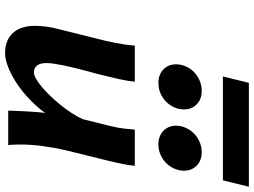

<svg xmlns="http://www.w3.org/2000/svg" viewBox="-141 -837 990 748"><g transform="rotate(90 354.0 -463.0)"><path d="M411.1 0Q411.1 -9.8 411.9 -28.8Q412.6 -47.9 413.8 -69.3Q415 -90.8 416.5 -111.1Q418 -131.3 419.9 -144Q408.7 -127.4 392.6 -109.6Q376.5 -91.8 357.2 -74.2Q337.9 -56.6 316.2 -41Q294.4 -25.4 272.2 -13.7Q250 -2 228 5.1Q206.1 12.2 186 12.2Q162.6 12.2 143.1 4.9Q123.5 -2.4 109.6 -17.1Q95.7 -31.7 88.1 -53.5Q80.6 -75.2 80.6 -104.5Q80.6 -124 83.5 -146.7Q86.4 -169.4 93.3 -195.8L128.9 -338.4Q134.8 -361.3 139.2 -380.4Q143.6 -399.4 147 -417.2Q150.4 -435.1 153.1 -453.1Q155.8 -471.2 157.7 -493.2H297.9Q295.9 -465.8 288.1 -431.4Q280.3 -397 268.1 -347.7Q266.6 -341.8 262.7 -328.1Q258.8 -314.5 254.2 -296.4Q249.5 -278.3 244.4 -257.8Q239.3 -237.3 235.1 -217.3Q231 -197.3 228.3 -179.7Q225.6 -162.1 225.6 -150.4Q225.6 -124 235.4 -112.1Q245.1 -100.1 262.2 -100.1Q272 -100.1 286.9 -108.4Q301.8 -116.7 318.8 -131.1Q335.9 -145.5 354.2 -164.6Q372.6 -183.6 389.6 -204.8Q406.7 -226.1 420.9 -248Q435.1 -270 444.3 -290.5Q454.1 -330.1 460.7 -356.2Q467.3 -382.3 471.4 -399.9Q475.6 -417.5 477.5 -428.7Q479.5 -439.9 480.7 -449.5Q481.9 -459 482.7 -468.8Q483.4 -478.5 484.9 -493.2H626Q624.5 -474.1 618.7 -445.3Q612.8 -416.5 604.2 -381.3Q595.7 -346.2 585.4 -305.7Q575.2 -265.1 564.9 -222.2Q555.2 -180.2 549.1 -134Q543 -87.9 543 -48.8Q543 -34.7 543.5 -22.7Q543.9 -10.7 545.4 0ZM230.5 -653.3Q230.5 -673.3 238.5 -691.7Q246.6 -710 260.7 -723.9Q274.9 -737.8 293.9 -745.8Q313 -753.9 334.5 -753.9Q350.6 -753.9 363.8 -748.8Q377 -743.7 386.5 -734.4Q396 -725.1 401.1 -712.6Q406.2 -700.2 406.2 -685.5Q406.2 -665 398.2 -647Q390.1 -628.9 376 -615Q361.8 -601.1 343 -593Q324.2 -585 302.2 -585Q286.6 -585 273.4 -590.1Q260.3 -595.2 250.7 -604.2Q241.2 -613.3 235.8 -625.7Q230.5 -638.2 230.5 -653.3ZM469.7 -653.3Q469.7 -673.3 477.8 -691.4Q485.8 -709.5 499.8 -723.4Q513.7 -737.3 532.7 -745.6Q551.8 -753.9 573.2 -753.9Q589.4 -753.9 602.5 -748.8Q615.7 -743.7 625.2 -734.4Q634.8 -725.1 639.9 -712.6Q645 -700.2 645 -685.5Q645 -665.5 637 -647.2Q628.9 -628.9 615 -615Q601.1 -601.1 582 -593Q563 -585 541.5 -585Q525.9 -585 512.7 -590.1Q499.5 -595.2 490 -604.2Q480.5 -613.3 475.1 -625.7Q469.7 -638.2 469.7 -653.3ZM302.7 -937.5H707.5L682.6 -836.4H277.8Z"/></g></svg>

Font: Andika New Basic
Style: Bold Italic
Weight: 700
Italic angle: -14°
Designer: Victor Gaultney, Annie Olsen, Pablo Ugerman
Foundry: SIL International
Version: Version 5.500